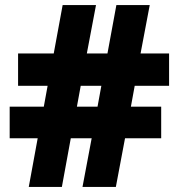

<svg xmlns="http://www.w3.org/2000/svg" viewBox="-20 -734 702 754"><path d="M509 -397 494 -315H613V-191H471L435 0H304L340 -191H258L223 0H93L128 -191H18V-315H152L167 -397H51V-524H191L226 -714H357L321 -524H402L437 -714H568L532 -524H644V-397ZM282 -315H363L378 -397H297Z"/></svg>

Font: Noto Kufi Arabic Black
Style: Regular
Weight: 900
Designer: Monotype Design Team, David Williams, Khaled Hosny
Foundry: Google LLC
Version: Version 2.109; ttfautohint (v1.8.4.7-5d5b)